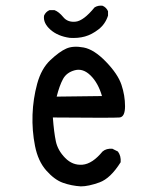

<svg xmlns="http://www.w3.org/2000/svg" viewBox="-20 -663 540 683"><path d="M267.6 0Q234.4 -2 204.1 -12.7Q173.8 -23.4 144.5 -56.6Q115.2 -89.8 104.5 -144Q93.8 -198.2 95.7 -254.9Q97.7 -311.5 112.3 -365.2Q127 -418.9 159.2 -449.2Q191.4 -479.5 215.8 -490.2Q240.2 -501 277.3 -494.1Q314.5 -487.3 356.9 -443.4Q399.4 -399.4 412.1 -361.3Q424.8 -323.2 424.8 -285.2Q424.8 -247.1 405.3 -245.1Q385.7 -243.2 168 -245.1Q171.9 -192.4 178.7 -160.2Q185.5 -127.9 211.9 -101.1Q238.3 -74.2 273.4 -77.1Q308.6 -80.1 344.7 -124Q358.4 -135.7 379.9 -133.8L399.4 -124Q411.1 -108.4 409.2 -85.9Q373 -28.3 334 -14.2Q294.9 0 267.6 0ZM342.8 -321.3Q329.1 -368.2 302.2 -394.5Q275.4 -420.9 246.1 -413.1Q216.8 -405.3 204.1 -381.8Q191.4 -358.4 181.6 -319.3ZM228.5 -528.3Q185.5 -534.2 159.2 -557.6Q132.8 -581.1 136.7 -607.4Q142.6 -621.1 156.2 -627H173.8Q189.5 -621.1 205.1 -602.1Q220.7 -583 249 -585.9Q277.3 -588.9 316.4 -636.7Q329.1 -644.5 344.7 -642.6Q358.4 -636.7 364.3 -623V-607.4Q354.5 -577.1 330.6 -558.6Q306.6 -540 282.2 -533.2Q257.8 -526.4 228.5 -528.3Z"/></svg>

Font: JasonHandwriting2
Style: Regular
Weight: 400
Version: Version 1.05.10